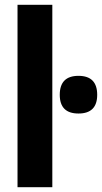

<svg xmlns="http://www.w3.org/2000/svg" viewBox="-20 -780 425 800"><path d="M198 0H53V-760H198ZM307 -464Q385 -464 385 -385Q385 -307 307 -307Q229 -307 229 -385Q229 -464 307 -464Z"/></svg>

Font: Noto Sans ExtraCondensed ExtraBold
Style: Regular
Weight: 800
Width: 2
Designer: Monotype Design Team
Foundry: Monotype Imaging Inc.
Version: Version 2.013; ttfautohint (v1.8.4.7-5d5b)